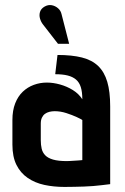

<svg xmlns="http://www.w3.org/2000/svg" viewBox="-20 -727 492 758"><path d="M223 -671Q220 -685 209 -694.5Q198 -704 184 -706.5Q170 -709 156 -701Q142 -693 138 -680Q134 -667 138 -653.5Q142 -640 150 -630L209 -554H253ZM305 -335Q291 -357 267.5 -371.5Q244 -386 217 -393.5Q190 -401 165 -401Q138 -401 113.5 -392Q89 -383 70 -365Q51 -347 40 -319Q29 -291 29 -253V-156Q29 -108 45 -76Q61 -44 89.5 -24.5Q118 -5 155 3Q192 11 235 11Q255 11 274 10.5Q293 10 311.5 9.5Q330 9 347.5 7.5Q365 6 382 4Q399 2 415 0V-307Q415 -365 403.5 -404Q392 -443 367.5 -466.5Q343 -490 303.5 -500Q264 -510 207 -510L198 -434Q227 -434 247 -429Q267 -424 280 -413Q293 -402 299 -383Q305 -364 305 -335ZM305 -253V-95Q305 -95 300.5 -94.5Q296 -94 288.5 -93.5Q281 -93 272.5 -92.5Q264 -92 256.5 -91.5Q249 -91 244 -91Q210 -91 189.5 -97Q169 -103 158.5 -114Q148 -125 144.5 -140Q141 -155 141 -174V-239Q141 -253 145.5 -262.5Q150 -272 157.5 -277.5Q165 -283 175 -285.5Q185 -288 196 -288Q219 -288 242 -280.5Q265 -273 282.5 -265Q300 -257 305 -253Z"/></svg>

Font: Advent Pro
Style: Regular
Weight: 400
Designer: VivaRado, Andreas Kalpakidis
Foundry: VivaRado, Andreas Kalpakidis
Version: Version 3.000